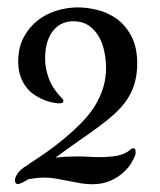

<svg xmlns="http://www.w3.org/2000/svg" viewBox="-20 -713 423 509"><path d="M343.8 -546.4Q343.8 -516.1 336.9 -492.4Q330.1 -468.8 316.9 -449.2Q303.7 -429.7 284.9 -412.4Q266.1 -395 241.9 -377.2Q217.8 -359.4 189 -339.6Q160.2 -319.8 127 -294.9Q141.1 -296.9 156 -297.6Q170.9 -298.3 185.1 -298.3Q200.7 -298.3 215.1 -297.4Q229.5 -296.4 242.7 -296.4Q271.5 -296.4 292 -300.5Q312.5 -304.7 325.2 -315.9Q329.1 -319.8 333 -319.8Q337.9 -319.8 338.9 -315.9Q339.8 -312 339.8 -309.6Q339.8 -307.1 339.1 -304.2Q338.4 -301.3 337.4 -298.8Q335.4 -293.9 328.6 -281.7Q321.8 -269.5 308.3 -256.8Q294.9 -244.1 274.2 -234.4Q253.4 -224.6 223.6 -224.6Q209 -224.6 193.1 -227.3Q177.2 -230 160.9 -233.4Q144.5 -236.8 128.4 -239.5Q112.3 -242.2 97.7 -242.2Q85 -242.2 74 -240.7Q63 -239.3 54.7 -237.8Q46.9 -232.4 39.1 -228.8Q31.2 -225.1 27.3 -225.1Q23.4 -225.1 21.5 -228Q19.5 -231 19.5 -234.9Q19.5 -237.8 21 -242.2Q22.5 -246.6 26.1 -252.2Q29.8 -257.8 35.9 -263.4Q42 -269 51.8 -274.4Q57.6 -279.3 64 -283.2Q80.6 -293.5 103 -309.3Q125.5 -325.2 148.9 -344.5Q172.4 -363.8 194.1 -385.7Q215.8 -407.7 230 -429.7Q245.6 -454.6 253.4 -480.2Q261.2 -505.9 261.2 -532.2Q261.2 -553.2 256.8 -575.4Q252.4 -597.7 242.2 -615.7Q231.9 -633.8 215.1 -645.3Q198.2 -656.7 173.3 -656.7Q160.2 -656.7 147.2 -651.6Q134.3 -646.5 123.5 -634.8Q112.8 -623 106.2 -604Q99.6 -585 99.6 -557.1Q99.6 -531.7 109.6 -504.6Q119.6 -477.5 145 -451.7Q146.5 -449.7 147.2 -448.5Q147.9 -447.3 147.9 -444.8Q147.9 -441.4 144.5 -440.2Q141.1 -439 137.2 -439Q136.2 -439 132.1 -439.2Q127.9 -439.5 127 -439.9Q123 -440.4 114.3 -442.4Q105.5 -444.3 94.5 -449Q83.5 -453.6 71.8 -461.2Q60.1 -468.8 50.5 -480.7Q41 -492.7 34.7 -509.5Q28.3 -526.4 28.3 -549.3Q28.3 -587.4 43 -614.5Q57.6 -641.6 80.3 -659.2Q103 -676.8 131.1 -685.1Q159.2 -693.4 186 -693.4Q210.4 -693.4 237.8 -686.8Q265.1 -680.2 288.6 -663.6Q312 -647 327.6 -618.4Q343.3 -589.8 343.8 -546.4Z"/></svg>

Font: Engagement
Style: Regular
Weight: 400
Designer: Astigmatic (AOETI)
Foundry: Astigmatic (AOETI)
Version: Version 1.000